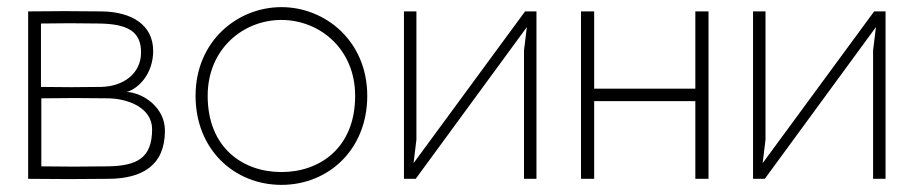

<svg xmlns="http://www.w3.org/2000/svg" viewBox="-20 -502 2570 539"><path d="M95 -258V-436C148 -437 204 -437 257 -436C338 -435 376 -414 376 -355C376 -296 327 -259 263 -258C211 -257 148 -257 95 -258ZM59 0C134 1 210 1 286 0C380 -1 443 -38 443 -135C443 -201 382 -241 336 -244C371 -254 410 -297 410 -359C410 -432 350 -469 265 -470C199 -471 124 -471 59 -470ZM96 -35V-226C153 -227 225 -227 284 -226C339 -225 407 -200 407 -139C407 -57 363 -36 281 -35C220 -34 155 -34 96 -35Z M770 -446C877 -446 977 -365 977 -233C977 -87 878 -19 770 -19C662 -19 563 -87 563 -233C563 -365 663 -446 770 -446ZM529 -233C529 -82 638 17 770 17C902 17 1011 -82 1011 -233C1011 -387 893 -482 770 -482C647 -482 529 -387 529 -233Z M1486 -470H1454L1141 -44L1149 -110V-470H1114V0H1147L1459 -426L1451 -360V0H1486Z M1969 -470H1932V-253H1648V-470H1611V0H1648V-218H1932V0H1969Z M2466 -470H2434L2121 -44L2129 -110V-470H2094V0H2127L2439 -426L2431 -360V0H2466Z"/></svg>

Font: Kreadon Extra Light
Style: Regular
Weight: 200
Designer: kohakuno
Foundry: StudioGnu
Version: Version 1.000;Glyphs 3.1.2 (3151)